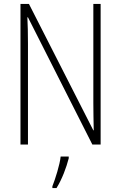

<svg xmlns="http://www.w3.org/2000/svg" viewBox="-20 -800 615 975"><path d="M491 -66V-780H454V-277C454 -240 455 -186 456 -138H454L127 -780H84V-66H122V-578C122 -632 121 -672 119 -712H122L449 -66ZM329 4V-5H288C284 36 260 111 246 146V155H267C295 110 317 51 329 4Z"/></svg>

Font: Noto Sans Malayalam UI Condensed ExtraLight
Style: Regular
Weight: 200
Width: 3
Designer: Jelle Bosma - Monotype Design Team
Foundry: Monotype Imaging Inc.
Version: Version 2.104